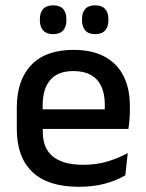

<svg xmlns="http://www.w3.org/2000/svg" viewBox="-20 -689 546 720"><path d="M276.5 11.5Q159.5 11.5 101.2 -44.2Q43 -100 43 -205V-285Q43 -388.5 97.2 -445.2Q151.5 -502 255.5 -502Q326 -502 373 -476.2Q420 -450.5 443.5 -403.5Q467 -356.5 467 -292V-273.5Q467 -256.5 465.5 -239Q464 -221.5 461.5 -205.5H371.5Q372.5 -231.5 372.8 -254.5Q373 -277.5 373 -296.5Q373 -337 360 -365Q347 -393 321 -407.8Q295 -422.5 255.5 -422.5Q197 -422.5 168.5 -389.2Q140 -356 140 -294.5V-248.5L140.5 -237V-193.5Q140.5 -166 148.8 -143.5Q157 -121 175.2 -104.8Q193.5 -88.5 222.5 -79.8Q251.5 -71 293 -71Q340 -71 381.2 -83Q422.5 -95 459 -115L450 -31.5Q417 -12 373.2 -0.2Q329.5 11.5 276.5 11.5ZM95 -205.5V-279H441.5V-205.5ZM179 -561Q154.5 -561 142 -574.8Q129.5 -588.5 129.5 -613.5V-617Q129.5 -642 142 -655.5Q154.5 -669 179 -669Q204.5 -669 216.8 -655.5Q229 -642 229 -617V-613.5Q229 -588.5 216.8 -574.8Q204.5 -561 179 -561ZM337 -561Q312 -561 299.8 -574.8Q287.5 -588.5 287.5 -613.5V-617Q287.5 -642 299.8 -655.5Q312 -669 337 -669Q362 -669 374.2 -655.5Q386.5 -642 386.5 -617V-613.5Q386.5 -588.5 374.2 -574.8Q362 -561 337 -561Z"/></svg>

Font: Anek Odia Medium
Style: Regular
Weight: 500
Designer: Yesha Goshar & Mahesh Sahu (Odia), Yesha Goshar (Latin)
Foundry: Ek Type
Version: Version 1.003